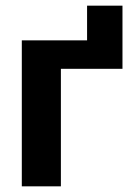

<svg xmlns="http://www.w3.org/2000/svg" viewBox="-20 -658 464 678"><path d="M412.5 -638V-415H195V0H57V-515.5H287.5V-638Z"/></svg>

Font: Lato 2
Style: Regular
Weight: 800
Designer: Lukasz Dziedzic with Adam Twardoch and Botio Nikoltchev
Foundry: tyPoland Lukasz Dziedzic
Version: Version 2.015; 2015-08-06; http://www.latofonts.com/